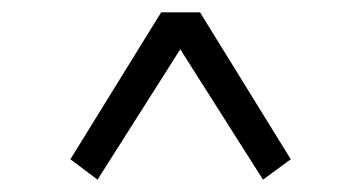

<svg xmlns="http://www.w3.org/2000/svg" viewBox="-20 -501 570 311"><path d="M94 -243 241 -481H304L451 -243L406 -210L255 -448H289L138 -210Z"/></svg>

Font: Source Serif 4
Style: Italic
Weight: 400
Italic angle: -12°
Designer: Frank Grießhammer
Foundry: Adobe Systems Incorporated
Version: Version 4.004;hotconv 1.0.116;makeotfexe 2.5.65601